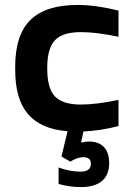

<svg xmlns="http://www.w3.org/2000/svg" viewBox="-20 -529 512 784"><path d="M42 -255.9Q42 -386.7 104.5 -447.8Q167 -508.8 296.9 -508.8Q371.1 -508.8 463.9 -485.8V-378.9Q373 -397.9 310.1 -397.9Q236.3 -397.9 204.6 -365Q172.9 -332 172.9 -252V-248Q172.9 -168 204.6 -135Q236.3 -102.1 310.1 -102.1Q373 -102.1 463.9 -121.1V-14.2Q389.6 4.9 320.8 7.8L311 53.2Q333 48.8 342.8 48.8Q382.8 48.8 404.3 71.3Q425.8 93.8 425.8 137.2Q425.8 185.5 396.2 210.2Q366.7 234.9 310.1 234.9Q263.7 234.9 219.2 222.2V154.8Q264.6 171.9 309.1 171.9Q351.1 171.9 351.1 139.2Q351.1 112.8 319.8 112.8Q296.9 112.8 267.1 130.9L231 109.9L255.9 6.8Q147.5 -1.5 94.7 -62.7Q42 -124 42 -244.1Z"/></svg>

Font: LT Wave Text Bold
Style: Regular
Weight: 700
Designer: Daniel Lyons
Version: Version 2.5 (Glyphs App)